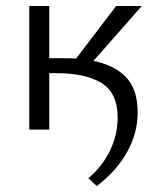

<svg xmlns="http://www.w3.org/2000/svg" viewBox="-20 -434 524 643"><path d="M441 -58Q441 13 405 76.5Q369 140 304 189L276 163Q323 123 348.5 70Q374 17 374 -40Q374 -123 320 -156Q266 -189 168 -189H145V0H78V-414H145V-239H190Q220 -239 235 -238L369 -414H455L293 -230Q363 -216 402 -175.5Q441 -135 441 -58Z"/></svg>

Font: Ysabeau Infant
Style: Regular
Weight: 400
Designer: Christian Thalmann (Catharsis Fonts)
Version: Version 0.003